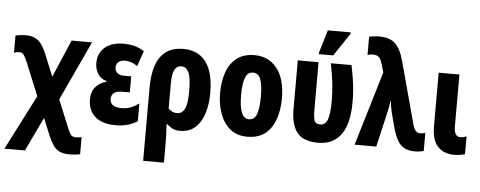

<svg xmlns="http://www.w3.org/2000/svg" viewBox="-60 -936 3342 1336"><g transform="rotate(5 1611.0 -268.0)"><path d="M9 240 205 -143 113 -368Q96 -408 85 -423Q74 -438 55 -438Q45 -438 35 -436Q25 -434 17 -431V-550Q30 -554 48 -556.5Q66 -559 87 -559Q128 -559 154.5 -546Q181 -533 200.5 -505Q220 -477 238 -432L297 -288L409 -550H552L359 -135L437 55Q452 92 462.5 105Q473 118 498 118Q517 118 537 113V233Q523 236 504.5 238Q486 240 461 240Q417 240 390.5 226Q364 212 346 184Q328 156 311 115L265 3L152 240Z M766 10Q669 10 620.5 -34.5Q572 -79 572 -154Q572 -210 602.5 -243Q633 -276 676 -285V-290Q635 -302 614.5 -334.5Q594 -367 594 -411Q594 -479 642 -519.5Q690 -560 772 -560Q807 -560 841.5 -552.5Q876 -545 916 -521L879 -413Q856 -429 834.5 -436Q813 -443 793 -443Q761 -443 745.5 -428Q730 -413 730 -391Q730 -367 746 -352.5Q762 -338 795 -338H844V-226H794Q751 -226 733 -211Q715 -196 715 -170Q715 -141 735.5 -126.5Q756 -112 791 -112Q831 -112 858.5 -122.5Q886 -133 917 -155V-31Q881 -8 843.5 1Q806 10 766 10Z M978 240V-274Q978 -358 998.5 -422.5Q1019 -487 1066 -523.5Q1113 -560 1192 -560Q1252 -560 1299.5 -531.5Q1347 -503 1374.5 -439Q1402 -375 1402 -269Q1402 -193 1382.5 -129.5Q1363 -66 1321.5 -28Q1280 10 1213 10Q1183 10 1162 -1Q1141 -12 1124 -28H1118Q1121 9 1122 43.5Q1123 78 1123 105V240ZM1183 -111Q1219 -111 1237 -147Q1255 -183 1255 -269Q1255 -365 1237.5 -401.5Q1220 -438 1187 -438Q1154 -438 1138.5 -408.5Q1123 -379 1123 -311V-138Q1135 -126 1149.5 -118.5Q1164 -111 1183 -111Z M1902 -276Q1902 -221 1890.5 -169.5Q1879 -118 1854 -77.5Q1829 -37 1787.5 -13.5Q1746 10 1685 10Q1611 10 1563.5 -30Q1516 -70 1493 -135.5Q1470 -201 1470 -276Q1470 -357 1492.5 -421.5Q1515 -486 1563 -523Q1611 -560 1687 -560Q1785 -560 1843.5 -486.5Q1902 -413 1902 -276ZM1617 -274Q1617 -112 1686 -112Q1724 -112 1739.5 -153Q1755 -194 1755 -276Q1755 -358 1739.5 -398Q1724 -438 1686 -438Q1650 -438 1633.5 -398Q1617 -358 1617 -274Z M2179 9Q2072 8 2030.5 -48Q1989 -104 1989 -207V-550H2134V-216Q2134 -169 2141.5 -144Q2149 -119 2183 -119Q2219 -119 2234 -159Q2249 -199 2249 -291Q2249 -409 2220 -550H2364Q2375 -497 2381.5 -455.5Q2388 -414 2391 -375Q2394 -336 2394 -292Q2394 -142 2339 -66.5Q2284 9 2179 9ZM2132 -606V-619L2179 -776H2339V-767L2232 -606Z M2856 10Q2812 10 2782 -5.5Q2752 -21 2732 -57Q2712 -93 2696 -154L2670 -254Q2666 -270 2663.5 -287Q2661 -304 2659 -323H2655Q2654 -305 2651.5 -290Q2649 -275 2646 -263L2585 0H2434L2589 -518L2573 -572Q2562 -611 2547.5 -623.5Q2533 -636 2507 -636Q2497 -636 2487.5 -634.5Q2478 -633 2469 -630V-757Q2496 -764 2536 -765Q2610 -766 2649.5 -730.5Q2689 -695 2712 -610L2830 -173Q2839 -142 2851 -130.5Q2863 -119 2883 -119Q2902 -119 2917 -125V2Q2890 10 2856 10Z M3128 10Q3055 9 3014 -36Q2973 -81 2973 -177V-550H3118V-187Q3118 -116 3162 -116Q3182 -116 3205 -125V-1Q3187 5 3167 7.5Q3147 10 3128 10Z"/></g></svg>

Font: Noto Sans ExtraCondensed ExtraBold
Style: Regular
Weight: 800
Width: 2
Designer: Monotype Design Team
Foundry: Monotype Imaging Inc.
Version: Version 2.013; ttfautohint (v1.8.4.7-5d5b)